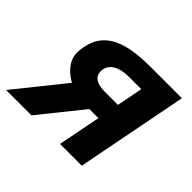

<svg xmlns="http://www.w3.org/2000/svg" viewBox="-154 -717 886 886"><g transform="rotate(45 289.0 -273.5)"><path d="M-24.4 0H141.1L309.6 -209.5H368.7L327.6 0H469.7L576.2 -546.9H369.1C190.9 -546.9 109.4 -498 89.4 -394.5C86.4 -379.4 85 -364.3 85 -354C85 -292.5 137.7 -254.9 167 -238.3ZM304.7 -316.4C252.9 -316.4 223.1 -332.5 223.1 -371.1C223.1 -420.9 273.9 -443.8 329.6 -443.8H414.1L389.2 -316.4Z"/></g></svg>

Font: Hack
Style: Bold Oblique
Weight: 700
Italic angle: -12°
Monospace: yes
Designer: Christopher Simpkins
Foundry: Christopher Simpkins
Version: Version 2.010